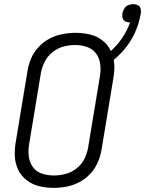

<svg xmlns="http://www.w3.org/2000/svg" viewBox="-20 -902 703 930"><path d="M239 8Q271 8 302.5 2Q334 -4 364 -19.5Q394 -35 417.5 -60.5Q441 -86 454 -116.5Q467 -147 472 -178L529 -523Q533 -545 534 -567.5Q535 -590 531 -612Q566 -641 593.5 -677Q621 -713 638 -754Q655 -795 662 -837Q664 -849 661 -860.5Q658 -872 647.5 -877Q637 -882 625 -882Q613 -882 601 -877Q589 -872 582 -860.5Q575 -849 573 -837Q571 -825 574 -814Q577 -803 587.5 -798Q598 -793 610 -793Q596 -754 572.5 -719Q549 -684 517 -655Q503 -685 476.5 -706Q450 -727 415.5 -735Q381 -743 346 -743Q315 -743 283 -737Q251 -731 221 -715.5Q191 -700 167.5 -675Q144 -650 131 -619.5Q118 -589 113 -557L56 -212Q50 -177 52 -142.5Q54 -108 69 -78Q84 -48 110.5 -28Q137 -8 170.5 0Q204 8 239 8ZM241 -52Q211 -52 183.5 -61Q156 -70 139.5 -92.5Q123 -115 119.5 -144Q116 -173 121 -203L178 -548Q183 -576 196.5 -603Q210 -630 234.5 -649.5Q259 -669 287.5 -676.5Q316 -684 344 -684Q374 -684 401.5 -674.5Q429 -665 445.5 -642.5Q462 -620 465.5 -591Q469 -562 464 -533L407 -188Q402 -159 388.5 -132Q375 -105 350.5 -86Q326 -67 297.5 -59.5Q269 -52 241 -52Z"/></svg>

Font: Iosevka Sparkle Light
Style: Italic
Weight: 300
Italic angle: -9°
Designer: Belleve Invis
Foundry: Belleve Invis
Version: Version 4.5.0; ttfautohint (v1.8.3)